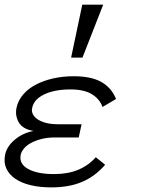

<svg xmlns="http://www.w3.org/2000/svg" viewBox="-43 -793 609 824"><path d="M27.8 -330.1Q34.2 -360.8 55.7 -386.5Q77.1 -412.1 110.1 -429.4Q143.1 -446.8 184.6 -456.3Q226.1 -465.8 272.9 -465.8Q348.1 -465.8 391.6 -441.4Q435.1 -417 455.1 -368.2L397 -334Q384.8 -368.2 351.3 -388.7Q317.9 -409.2 259.8 -409.2Q190.9 -409.2 146.5 -387.7Q102.1 -366.2 95.2 -330.1Q91.8 -317.9 96.9 -305.4Q102.1 -293 115.5 -283Q128.9 -272.9 151.4 -266.4Q173.8 -259.8 206.1 -259.8H307.1L294.9 -203.1H193.8Q161.1 -203.1 135 -196.5Q108.9 -189.9 89.8 -179.4Q70.8 -168.9 59.8 -155.5Q48.8 -142.1 45.9 -128.9Q38.1 -89.8 77.6 -67.9Q117.2 -45.9 189 -45.9Q249 -45.9 293 -64.5Q336.9 -83 368.2 -118.2L408.2 -85.9Q366.2 -37.1 310.5 -12.9Q254.9 11.2 176.8 11.2Q127.9 11.2 88.4 1.7Q48.8 -7.8 22.5 -25.9Q-3.9 -43.9 -15.9 -70.1Q-27.8 -96.2 -21 -128.9Q-14.2 -164.1 20 -193.1Q54.2 -222.2 101.1 -231Q54.2 -238.8 37.6 -267.8Q21 -296.9 27.8 -330.1ZM399.9 -772.9 311 -545.9H262.2L310.1 -772.9Z"/></svg>

Font: Anonymous Pro
Style: Italic
Weight: 400
Italic angle: -12°
Monospace: yes
Designer: Mark Simonson
Version: Version 1.003